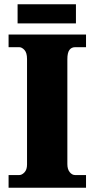

<svg xmlns="http://www.w3.org/2000/svg" viewBox="-20 -875 440 895"><path d="M20 0V-59H70Q82 -59 94 -71.5Q106 -84 106 -108V-600Q106 -629 94 -642Q82 -655 70 -655H20V-714H381V-655H330Q313 -655 303.5 -642Q294 -629 294 -599V-110Q294 -86 305 -72.5Q316 -59 330 -59H381V0ZM62 -766V-855H334V-766Z"/></svg>

Font: Noto Serif Lao SemiCondensed Black
Style: Regular
Weight: 900
Width: 4
Designer: Monotype Design Team
Foundry: Monotype Imaging Inc.
Version: Version 2.003; ttfautohint (v1.8.4.7-5d5b)